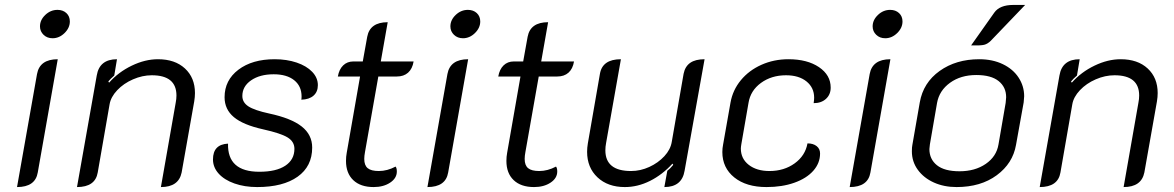

<svg xmlns="http://www.w3.org/2000/svg" viewBox="-20 -749 4756 778"><path d="M142 -642Q142 -668 163.5 -688.5Q185 -709 213 -709Q235 -709 249 -696Q263 -683 263 -662Q263 -636 241.5 -615Q220 -594 193 -594Q171 -594 156.5 -608Q142 -622 142 -642ZM130 -449Q141 -509 214 -509L133 -50Q123 9 49 9Z M372 -443Q383 -509 454 -509L443 -443Q428 -430 419 -419L422 -414Q460 -457 514 -483Q568 -509 620 -509Q689 -509 729.5 -471.5Q770 -434 770 -372Q770 -356 767 -338L716 -50Q704 9 632 9L692 -333Q695 -348 695 -362Q695 -444 595 -444Q557 -444 519 -427.5Q481 -411 455 -383.5Q429 -356 424 -326L376 -50Q366 9 292 9Z M843 -103Q843 -164 904 -167Q901 -53 1031 -53Q1099 -53 1136 -77.5Q1173 -102 1173 -146Q1173 -175 1145.5 -192Q1118 -209 1046 -225Q965 -243 927.5 -274.5Q890 -306 890 -355Q890 -424 946 -466.5Q1002 -509 1093 -509Q1142 -509 1182 -495.5Q1222 -482 1245 -458Q1268 -434 1268 -404Q1268 -377 1250.5 -361.5Q1233 -346 1201 -345Q1202 -350 1202 -358Q1202 -400 1172 -424Q1142 -448 1089 -448Q1033 -448 997.5 -423.5Q962 -399 962 -360Q962 -334 986.5 -318Q1011 -302 1071 -289Q1160 -270 1202.5 -236.5Q1245 -203 1245 -151Q1245 -75 1186 -33Q1127 9 1022 9Q971 9 930 -5.5Q889 -20 866 -45.5Q843 -71 843 -103Z M1382 -97Q1382 -114 1385 -130L1439 -439H1349Q1354 -468 1370.5 -484Q1387 -500 1412 -500H1450L1468 -600Q1479 -659 1551 -659L1523 -500H1656Q1651 -470 1633.5 -454.5Q1616 -439 1588 -439H1513L1459 -133Q1456 -117 1456 -105Q1456 -79 1470 -67.5Q1484 -56 1515 -56Q1549 -56 1583 -74Q1588 -68 1588 -54Q1588 -27 1561 -9Q1534 9 1494 9Q1441 9 1411.5 -19Q1382 -47 1382 -97Z M1805 -642Q1805 -668 1826.5 -688.5Q1848 -709 1876 -709Q1898 -709 1912 -696Q1926 -683 1926 -662Q1926 -636 1904.5 -615Q1883 -594 1856 -594Q1834 -594 1819.5 -608Q1805 -622 1805 -642ZM1793 -449Q1804 -509 1877 -509L1796 -50Q1786 9 1712 9Z M2032 -97Q2032 -114 2035 -130L2089 -439H1999Q2004 -468 2020.5 -484Q2037 -500 2062 -500H2100L2118 -600Q2129 -659 2201 -659L2173 -500H2306Q2301 -470 2283.5 -454.5Q2266 -439 2238 -439H2163L2109 -133Q2106 -117 2106 -105Q2106 -79 2120 -67.5Q2134 -56 2165 -56Q2199 -56 2233 -74Q2238 -68 2238 -54Q2238 -27 2211 -9Q2184 9 2144 9Q2091 9 2061.5 -19Q2032 -47 2032 -97Z M2754 -57Q2743 9 2672 9L2684 -57Q2695 -65 2708 -81L2705 -86Q2664 -41 2614 -16Q2564 9 2512 9Q2443 9 2401 -30.5Q2359 -70 2359 -134Q2359 -150 2362 -168L2411 -450Q2421 -509 2496 -509L2436 -170Q2433 -154 2433 -140Q2433 -56 2537 -56Q2575 -56 2611 -72.5Q2647 -89 2672 -116Q2697 -143 2702 -174L2750 -450Q2756 -480 2777 -494.5Q2798 -509 2835 -509Z M2907 -133Q2907 -148 2910 -163L2940 -333Q2949 -384 2982 -424Q3015 -464 3065.5 -486.5Q3116 -509 3175 -509Q3251 -509 3298.5 -477Q3346 -445 3346 -394Q3346 -366 3327 -348.5Q3308 -331 3277 -331Q3279 -345 3279 -353Q3279 -394 3248 -419Q3217 -444 3165 -444Q3106 -444 3063.5 -413Q3021 -382 3013 -332L2984 -165Q2982 -153 2982 -147Q2982 -106 3014 -81Q3046 -56 3098 -56Q3157 -56 3200 -87Q3243 -118 3252 -168Q3275 -168 3289 -157Q3303 -146 3303 -127Q3303 -88 3275.5 -57Q3248 -26 3198.5 -8.5Q3149 9 3086 9Q3004 9 2955.5 -30Q2907 -69 2907 -133Z M3516 -642Q3516 -668 3537.5 -688.5Q3559 -709 3587 -709Q3609 -709 3623 -696Q3637 -683 3637 -662Q3637 -636 3615.5 -615Q3594 -594 3567 -594Q3545 -594 3530.5 -608Q3516 -622 3516 -642ZM3504 -449Q3515 -509 3588 -509L3507 -50Q3497 9 3423 9Z M3675 -136Q3675 -153 3677 -162L3707 -334Q3721 -414 3787.5 -461.5Q3854 -509 3948 -509Q4002 -509 4043.5 -489Q4085 -469 4107.5 -434.5Q4130 -400 4130 -359Q4130 -352 4128 -334L4097 -162Q4084 -87 4019 -39Q3954 9 3856 9Q3805 9 3764 -9.5Q3723 -28 3699 -61Q3675 -94 3675 -136ZM4026 -164 4055 -332Q4057 -348 4057 -355Q4057 -396 4026.5 -420.5Q3996 -445 3936 -445Q3873 -445 3829.5 -413.5Q3786 -382 3777 -332L3748 -164Q3746 -150 3746 -145Q3746 -104 3776.5 -79.5Q3807 -55 3868 -55Q3931 -55 3974.5 -85Q4018 -115 4026 -164ZM4009 -698Q4031 -729 4086 -729H4134L3995 -584Q3982 -571 3968 -567.5Q3954 -564 3915 -565Z M4273 -443Q4284 -509 4355 -509L4344 -443Q4329 -430 4320 -419L4323 -414Q4361 -457 4415 -483Q4469 -509 4521 -509Q4590 -509 4630.5 -471.5Q4671 -434 4671 -372Q4671 -356 4668 -338L4617 -50Q4605 9 4533 9L4593 -333Q4596 -348 4596 -362Q4596 -444 4496 -444Q4458 -444 4420 -427.5Q4382 -411 4356 -383.5Q4330 -356 4325 -326L4277 -50Q4267 9 4193 9Z"/></svg>

Font: K2D Light
Style: Italic
Weight: 300
Italic angle: -10°
Designer: Katatrad Aksorn Co.,Ltd.
Foundry: Cadson Demak Co.,Ltd.
Version: Version 1.000; ttfautohint (v1.6)